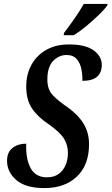

<svg xmlns="http://www.w3.org/2000/svg" viewBox="-20 -951 570 981"><path d="M207 10Q111 10 63.5 -31Q16 -72 16 -129Q16 -174 44.5 -195.5Q73 -217 114 -217Q111 -139 136.5 -92Q162 -45 220 -45Q270 -45 298.5 -80Q327 -115 327 -170Q327 -209 308 -241Q289 -273 232 -314Q175 -351 144.5 -395.5Q114 -440 114 -509Q114 -572 141 -620.5Q168 -669 217 -696.5Q266 -724 332 -724Q416 -724 458 -694Q500 -664 500 -619Q500 -581 476.5 -559.5Q453 -538 401 -538Q402 -567 396 -597.5Q390 -628 372 -649Q354 -670 320 -670Q281 -670 251.5 -639.5Q222 -609 222 -544Q222 -495 248 -466.5Q274 -438 324 -404Q380 -364 407.5 -318Q435 -272 435 -215Q435 -108 373 -49Q311 10 207 10ZM305 -771 308 -784Q331 -814 359.5 -854.5Q388 -895 408 -931H530L527 -921Q513 -902 483.5 -873.5Q454 -845 420 -817Q386 -789 357 -771Z"/></svg>

Font: Noto Serif ExtraCondensed SemiBold
Style: Italic
Weight: 600
Width: 2
Italic angle: -12°
Designer: Monotype Design Team
Foundry: Monotype Imaging Inc.
Version: Version 2.013